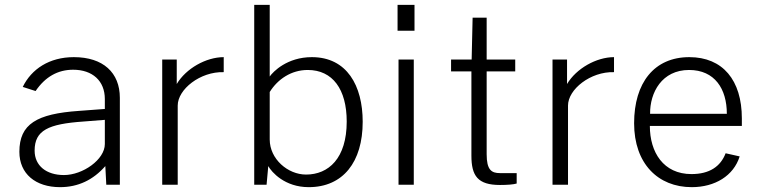

<svg xmlns="http://www.w3.org/2000/svg" viewBox="-20 -763 3143 793"><path d="M228 10C303 10 365 -20 415 -77L419 0H475V-359C475 -463 406 -527 285 -527C184 -527 110 -478 74 -404L127 -387C167 -446 219 -475 282 -475C362 -475 413 -429 413 -354V-313L306 -305C132 -293 60 -251 60 -136C60 -45 127 10 228 10ZM244 -40C172 -40 123 -78 123 -141C123 -225 180 -251 324 -261L413 -268V-168C413 -104 322 -40 244 -40Z M650 0H714V-327C714 -394 807 -468 904 -465V-527C831 -527 748 -480 710 -416V-517H650Z M1255 10C1397 10 1478 -94 1478 -260C1478 -409 1413 -527 1268 -527C1166 -527 1108 -467 1094 -447V-743H1030V0H1081L1088 -77C1102 -52 1156 10 1255 10ZM1244 -42C1169 -42 1094 -106 1094 -187V-383C1127 -436 1183 -474 1251 -474C1354 -474 1412 -394 1412 -261C1412 -109 1337 -42 1244 -42Z M1692 -743H1622V-636H1692ZM1689 -517H1626V0H1689Z M2108 -468V-517H1990V-690H1932L1928 -517H1843V-468H1927V-120C1927 -37 1953 1 2045 1C2075 1 2101 -1 2114 -5V-48H2045C2010 -48 1990 -61 1990 -126V-468Z M2262 0H2326V-327C2326 -394 2419 -468 2516 -465V-527C2443 -527 2360 -480 2322 -416V-517H2262Z M2664 -243H3044V-274C3044 -432 2965 -527 2827 -527C2682 -527 2599 -421 2599 -254C2599 -87 2698 10 2837 10C2933 10 3010 -37 3035 -117L2977 -130C2956 -75 2910 -44 2836 -44C2720 -44 2664 -134 2664 -243ZM2665 -293C2664 -381 2714 -474 2826 -474C2932 -474 2982 -396 2982 -293Z"/></svg>

Font: United Sans ExtraLight
Style: Regular
Weight: 200
Designer: Pablo Impallari, Rodrigo Fuenzalida (Modified by Dan O. Williams)
Version: Version 1.000;PS 001.000;hotconv 1.0.88;makeotf.lib2.5.64775